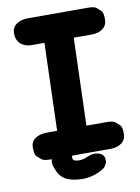

<svg xmlns="http://www.w3.org/2000/svg" viewBox="-96 -797 738 1012"><g transform="rotate(-10 273.0 -291.0)"><path d="M64 -715.8Q39.6 -699.2 39.6 -666Q39.6 -630.9 62.5 -610.4Q85 -590.3 122.1 -590.3H189L174.3 -122.1H119.6Q81.1 -122.1 57.1 -105.5Q32.7 -88.9 32.7 -55.7Q32.7 -19.5 43.9 -9.5Q55.2 0.5 66.4 10.5Q77.6 20.5 115.2 20.5H434.6Q472.7 20.5 495.6 2.4Q518.6 -15.1 518.1 -48.8Q517.6 -83.5 506.6 -93.3Q495.6 -103 484.6 -112.5Q473.6 -122.1 437.5 -122.1H331.1L345.7 -590.3H441.4Q479.5 -590.3 502.4 -608.4Q525.4 -626 524.9 -659.7Q524.4 -694.3 513.4 -704.1Q502.4 -713.9 491.5 -723.4Q480.5 -732.9 444.3 -732.9H126Q87.9 -732.9 64 -715.8ZM326.2 -77.1Q312 -108.4 254.4 -100.1Q202.6 -93.3 166.5 -60.5Q129.9 -27.8 126.2 -8.1Q122.6 11.7 118.7 31.7Q114.7 51.8 136.7 95.2Q163.6 147.5 254.4 150.9Q312 153.3 365.2 124.5Q383.8 114.3 388.4 106.4Q393.1 98.6 397.5 90.8Q401.9 83 398.9 64Q397.5 55.2 392.6 48.8Q380.9 33.7 351.1 30.8Q343.3 30.3 338.9 31Q334.5 31.7 329.8 32.7Q325.2 33.7 322 34.9Q318.8 36.1 315.4 37.4Q312 38.6 297.4 44.4Q273.4 54.2 249.5 50.3Q236.8 48.3 234.6 45.9Q232.4 43.5 230 41Q227.5 38.6 227.5 26.9Q227.5 25.4 228.8 23.7Q230 22 231 20.3Q231.9 18.6 235.8 15.4Q239.7 12.2 243.7 9Q247.6 5.9 260.3 -1Q270.5 -6.3 295.9 -13.2Q317.9 -19.5 322.5 -27.6Q327.1 -35.6 331.5 -43.7Q335.9 -51.8 328.6 -71.3Q327.6 -74.2 326.2 -77.1Z"/></g></svg>

Font: Comic Relief
Style: Bold
Weight: 700
Designer: Jeff Davis
Foundry: Loudifier
Version: Version 1.200; ttfautohint (v1.8.4.7-5d5b)